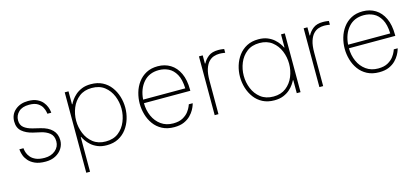

<svg xmlns="http://www.w3.org/2000/svg" viewBox="-60 -1009 3647 1672"><g transform="rotate(-15 1764.0 -172.5)"><path d="M240 10Q182 10 145 -6.5Q108 -23 87 -47.5Q66 -72 57.5 -96Q49 -120 47 -136.5Q45 -153 45 -153H82Q82 -153 83.5 -140Q85 -127 92 -108Q99 -89 115.5 -69.5Q132 -50 162 -37Q192 -24 240 -24Q298 -24 336 -56Q374 -88 374 -137Q374 -187 342 -212.5Q310 -238 263 -248L197 -263Q138 -277 101 -308.5Q64 -340 64 -398Q64 -462 110 -501Q156 -540 226 -540Q275 -540 307 -524.5Q339 -509 357 -487Q375 -465 383.5 -442.5Q392 -420 394 -404.5Q396 -389 396 -389H361Q361 -389 358 -406.5Q355 -424 343 -447.5Q331 -471 303.5 -488.5Q276 -506 226 -506Q164 -506 131.5 -474.5Q99 -443 99 -399Q99 -357 127 -334Q155 -311 204 -299L270 -283Q338 -267 374 -230.5Q410 -194 410 -137Q410 -97 388.5 -63.5Q367 -30 329 -10Q291 10 240 10Z M555 195V-530H589V-413H593Q599 -427 613.5 -448Q628 -469 651.5 -490Q675 -511 709.5 -525.5Q744 -540 792 -540Q852 -540 896.5 -517Q941 -494 970.5 -454.5Q1000 -415 1015 -366Q1030 -317 1030 -265Q1030 -214 1015 -165Q1000 -116 970.5 -76.5Q941 -37 896.5 -13.5Q852 10 792 10Q744 10 709.5 -4.5Q675 -19 651.5 -40Q628 -61 613.5 -82.5Q599 -104 593 -117H589V195ZM587 -265Q587 -206 609.5 -150.5Q632 -95 677.5 -59.5Q723 -24 791 -24Q861 -24 906 -59.5Q951 -95 973.5 -150.5Q996 -206 996 -265Q996 -325 973.5 -380Q951 -435 906 -470.5Q861 -506 791 -506Q723 -506 677.5 -470.5Q632 -435 609.5 -380Q587 -325 587 -265Z M1399 10Q1337 10 1291.5 -14Q1246 -38 1217 -78Q1188 -118 1174 -167Q1160 -216 1160 -265Q1160 -315 1174 -364Q1188 -413 1217.5 -453Q1247 -493 1291 -516.5Q1335 -540 1395 -540Q1459 -540 1508.5 -509.5Q1558 -479 1586.5 -419Q1615 -359 1615 -270V-260H1197Q1197 -197 1221 -143Q1245 -89 1290.5 -56.5Q1336 -24 1399 -24Q1452 -24 1486 -43Q1520 -62 1538.5 -87Q1557 -112 1564.5 -131Q1572 -150 1572 -150H1607Q1607 -150 1602 -134Q1597 -118 1584 -94Q1571 -70 1547.5 -46Q1524 -22 1488 -6Q1452 10 1399 10ZM1198 -292H1578Q1575 -373 1548.5 -419.5Q1522 -466 1482 -485.5Q1442 -505 1395 -505Q1308 -505 1256.5 -446Q1205 -387 1198 -292Z M1765 0V-530H1799V-456H1803Q1820 -490 1852.5 -515Q1885 -540 1941 -540Q1962 -540 1978 -537.5Q1994 -535 1994 -535V-501Q1994 -501 1977.5 -503.5Q1961 -506 1942 -506Q1917 -506 1892 -498Q1867 -490 1846 -468Q1825 -446 1812 -406Q1799 -366 1799 -302V0Z M2302 -540Q2350 -540 2384.5 -525.5Q2419 -511 2442.5 -490Q2466 -469 2480.5 -448Q2495 -427 2501 -413H2505V-530H2539V0H2505V-117H2501Q2495 -104 2480.5 -82.5Q2466 -61 2442.5 -40Q2419 -19 2384.5 -4.5Q2350 10 2302 10Q2242 10 2197.5 -13Q2153 -36 2123.5 -75.5Q2094 -115 2079 -164Q2064 -213 2064 -265Q2064 -316 2079 -365Q2094 -414 2123.5 -453.5Q2153 -493 2197.5 -516.5Q2242 -540 2302 -540ZM2303 -506Q2234 -506 2188.5 -470.5Q2143 -435 2120.5 -380Q2098 -325 2098 -265Q2098 -205 2120.5 -150Q2143 -95 2188.5 -59.5Q2234 -24 2303 -24Q2371 -24 2416.5 -59.5Q2462 -95 2484.5 -150Q2507 -205 2507 -265Q2507 -325 2484.5 -380Q2462 -435 2416.5 -470.5Q2371 -506 2303 -506Z M2709 0V-530H2743V-456H2747Q2764 -490 2796.5 -515Q2829 -540 2885 -540Q2906 -540 2922 -537.5Q2938 -535 2938 -535V-501Q2938 -501 2921.5 -503.5Q2905 -506 2886 -506Q2861 -506 2836 -498Q2811 -490 2790 -468Q2769 -446 2756 -406Q2743 -366 2743 -302V0Z M3247 10Q3185 10 3139.5 -14Q3094 -38 3065 -78Q3036 -118 3022 -167Q3008 -216 3008 -265Q3008 -315 3022 -364Q3036 -413 3065.5 -453Q3095 -493 3139 -516.5Q3183 -540 3243 -540Q3307 -540 3356.5 -509.5Q3406 -479 3434.5 -419Q3463 -359 3463 -270V-260H3045Q3045 -197 3069 -143Q3093 -89 3138.5 -56.5Q3184 -24 3247 -24Q3300 -24 3334 -43Q3368 -62 3386.5 -87Q3405 -112 3412.5 -131Q3420 -150 3420 -150H3455Q3455 -150 3450 -134Q3445 -118 3432 -94Q3419 -70 3395.5 -46Q3372 -22 3336 -6Q3300 10 3247 10ZM3046 -292H3426Q3423 -373 3396.5 -419.5Q3370 -466 3330 -485.5Q3290 -505 3243 -505Q3156 -505 3104.5 -446Q3053 -387 3046 -292Z"/></g></svg>

Font: Be Vietnam Pro Thin
Style: Regular
Weight: 100
Designer: Lam Bao, Tony Le, Vietanh Nguyen
Foundry: Yellow Type Foundry
Version: Version 1.002; ttfautohint (v1.8.3)